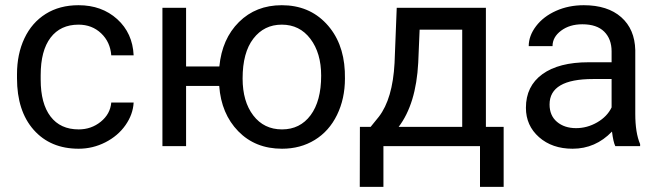

<svg xmlns="http://www.w3.org/2000/svg" viewBox="-20 -558 2519 733"><path d="M280.3 -64Q328.6 -64 364.7 -93.3Q400.9 -122.6 404.8 -166.5H490.2Q487.8 -121.1 459 -80.1Q430.2 -39.1 382.1 -14.6Q334 9.8 280.3 9.8Q172.4 9.8 108.6 -62.3Q44.9 -134.3 44.9 -259.3V-274.4Q44.9 -351.6 73.2 -411.6Q101.6 -471.7 154.5 -504.9Q207.5 -538.1 279.8 -538.1Q368.7 -538.1 427.5 -484.9Q486.3 -431.6 490.2 -346.7H404.8Q400.9 -397.9 366 -430.9Q331.1 -463.9 279.8 -463.9Q210.9 -463.9 173.1 -414.3Q135.3 -364.7 135.3 -271V-253.9Q135.3 -162.6 172.9 -113.3Q210.4 -64 280.3 -64Z M690.4 -304.2H817.4Q827.6 -409.7 892.3 -473.9Q957 -538.1 1055.7 -538.1Q1159.2 -538.1 1225.1 -468.3Q1291 -398.4 1296.4 -286.6L1296.9 -258.3Q1296.9 -181.2 1266.6 -119.1Q1236.3 -57.1 1181.6 -23.7Q1127 9.8 1056.6 9.8Q954.6 9.8 889.6 -56.9Q824.7 -123.5 816.9 -230H690.4V0H600.1V-528.3H690.4ZM906.2 -258.3Q906.2 -170.4 947 -117.2Q987.8 -64 1056.6 -64Q1125.5 -64 1165.8 -118.2Q1206.1 -172.4 1206.1 -269Q1206.1 -355.5 1165 -409.7Q1124 -463.9 1055.7 -463.9Q988.3 -463.9 947.3 -410.6Q906.2 -357.4 906.2 -258.3Z M1395 -73.7 1426.3 -112.3Q1479 -180.7 1486.3 -317.4L1494.6 -528.3H1835V-73.7H1902.8V155.3H1812.5V0H1443.8V155.3H1353.5L1354 -73.7ZM1502 -73.7H1744.6V-444.8H1582L1576.7 -318.8Q1568.4 -161.1 1502 -73.7Z M2329.1 0Q2321.3 -15.6 2316.4 -55.7Q2253.4 9.8 2166 9.8Q2087.9 9.8 2037.8 -34.4Q1987.8 -78.6 1987.8 -146.5Q1987.8 -229 2050.5 -274.7Q2113.3 -320.3 2227.1 -320.3H2314.9V-361.8Q2314.9 -409.2 2286.6 -437.3Q2258.3 -465.3 2203.1 -465.3Q2154.8 -465.3 2122.1 -440.9Q2089.4 -416.5 2089.4 -381.8H1998.5Q1998.5 -421.4 2026.6 -458.3Q2054.7 -495.1 2102.8 -516.6Q2150.9 -538.1 2208.5 -538.1Q2299.8 -538.1 2351.6 -492.4Q2403.3 -446.8 2405.3 -366.7V-123.5Q2405.3 -50.8 2423.8 -7.8V0ZM2179.2 -68.8Q2221.7 -68.8 2259.8 -90.8Q2297.9 -112.8 2314.9 -147.9V-256.3H2244.1Q2078.1 -256.3 2078.1 -159.2Q2078.1 -116.7 2106.4 -92.8Q2134.8 -68.8 2179.2 -68.8Z"/></svg>

Font: Noboto
Style: Regular
Weight: 400
Designer: Google
Version: Version 2.001101; 2014